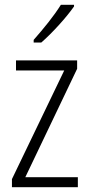

<svg xmlns="http://www.w3.org/2000/svg" viewBox="-20 -784 374 804"><path d="M290 -757V-764H235C205 -716 164 -666 121 -617V-606H153C198 -645 258 -711 290 -757ZM306 0V-42H86L303 -496V-531H47V-489H249L30 -34V0Z"/></svg>

Font: Noto Sans Armenian Condensed ExtraLight
Style: Regular
Weight: 200
Width: 3
Designer: Monotype Design Team
Foundry: Monotype Imaging Inc.
Version: Version 2.008